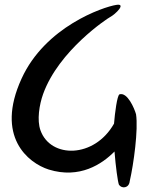

<svg xmlns="http://www.w3.org/2000/svg" viewBox="-20 -726 634 820"><path d="M561 -238C554 -263 524 -334 490 -323C480 -316 471 -246 467 -198C383 -49 196 -49 153 -169C137 -213 148 -279 164 -324C231 -511 440 -648 450 -653C473 -665 522 -713 476 -705C420 -696 173 -612 72 -390C-41 -143 100 -30 188 -2C320 39 416 -25 469 -79C474 -16 483 51 488 63C500 81 531 78 534 48C551 -26 571 -173 561 -238Z"/></svg>

Font: Carybe
Style: Regular
Weight: 400
Designer: Genilson Lima Santos
Foundry: Genilson Lima Santos
Version: Version 1.010;PS 001.010;hotconv 1.0.70;makeotf.lib2.5.58329